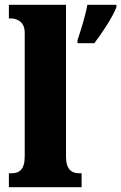

<svg xmlns="http://www.w3.org/2000/svg" viewBox="-20 -780 505 800"><path d="M17 0H320V-58H311C279 -58 255 -73 255 -128V-760H17V-703H28C41 -703 83 -696 83 -644V-128C83 -73 60 -58 28 -58H17ZM303 -613V-600H373C406 -643 449 -708 465 -750V-760H344C337 -718 316 -651 303 -613Z"/></svg>

Font: Noto Serif Devanagari Condensed Black
Style: Regular
Weight: 900
Width: 3
Designer: Universal Thirst, Indian Type Foundry and the Monotype Design Team
Foundry: Monotype Imaging Inc.
Version: Version 2.004